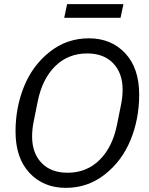

<svg xmlns="http://www.w3.org/2000/svg" viewBox="-20 -895 719 927"><path d="M290 -809 304 -875H576L562 -809ZM298 12Q190 12 122.5 -60Q55 -132 55 -260Q55 -377 96.5 -478.5Q138 -580 220.5 -645Q303 -710 409 -710Q517 -710 584.5 -638Q652 -566 652 -438Q652 -321 610.5 -219.5Q569 -118 486.5 -53Q404 12 298 12ZM306 -61Q398 -61 460.5 -122.5Q523 -184 545 -293L565 -393Q572 -428 572 -462Q572 -542 526.5 -589.5Q481 -637 401 -637Q309 -637 246.5 -575.5Q184 -514 162 -405L142 -305Q135 -270 135 -236Q135 -156 180.5 -108.5Q226 -61 306 -61Z"/></svg>

Font: Aneliza
Style: Italic
Weight: 400
Italic angle: -11.31°
Designer: Mike Abbink, Paul van der Laan, Pieter van Rosmalen
Foundry: Bold Monday
Version: Version 3.0